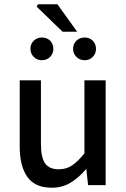

<svg xmlns="http://www.w3.org/2000/svg" viewBox="-20 -864 590 896"><path d="M221 12Q144 12 108 -38Q72 -88 72 -181V-489H171V-193Q171 -129 190.5 -101.5Q210 -74 254 -74Q289 -74 315.5 -91.5Q342 -109 374 -148V-489H473V0H391L383 -74H381Q348 -35 309.5 -11.5Q271 12 221 12ZM175 -583Q153 -583 137.5 -598.5Q122 -614 122 -636Q122 -659 137.5 -674Q153 -689 175 -689Q199 -689 214 -674Q229 -659 229 -636Q229 -614 214 -598.5Q199 -583 175 -583ZM375 -583Q352 -583 336.5 -598.5Q321 -614 321 -636Q321 -659 336.5 -674Q352 -689 375 -689Q398 -689 413 -674Q428 -659 428 -636Q428 -614 413 -598.5Q398 -583 375 -583ZM272 -716 151 -833 157 -844H248L340 -716Z"/></svg>

Font: Source Sans 3 ExtraLight Medium
Style: Regular
Weight: 500
Version: Version 3.052;hotconv 1.1.0;makeotfexe 2.6.0